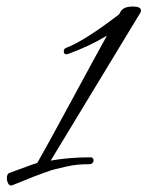

<svg xmlns="http://www.w3.org/2000/svg" viewBox="-20 -548 451 587"><path d="M135 -57Q191 -67 257 -67Q261 -67 263.5 -64.5Q266 -62 266 -58Q266 -53 262.5 -49.5Q259 -46 253 -46Q235 -46 218 -44.5Q201 -43 181.5 -38.5Q162 -34 149.5 -31Q137 -28 114 -19.5Q91 -11 83 -8Q75 -5 48.5 6Q22 17 16 19H13Q8 19 4.5 12Q1 5 1 -3Q1 -16 8 -19Q86 -48 94 -50Q118 -91 196 -235.5Q274 -380 307 -439Q252 -406 188 -383L183 -382Q175 -382 175 -391Q175 -393 175.5 -395Q176 -397 178 -399Q180 -401 183 -402Q238 -423 344 -504L349 -513Q358 -528 386 -528Q411 -528 411 -516Q411 -513 409 -509Z"/></svg>

Font: Bilbo Swash Caps
Style: Regular
Weight: 400
Designer: Robert E. Leuschke
Foundry: Robert E. Leuschke
Version: Version 1.002